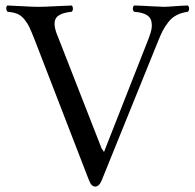

<svg xmlns="http://www.w3.org/2000/svg" viewBox="-20 -670 714 702"><path d="M470.2 -627Q465.8 -631.3 465.8 -638.4Q465.8 -645.5 470.2 -649.9Q495.1 -649.4 531.7 -647.2Q568.4 -645 579.1 -645Q589.8 -645 617.9 -647.2Q646 -649.4 667 -649.9Q671.4 -645.5 671.4 -638.4Q671.4 -631.3 667 -627Q643.6 -624 625.5 -614.5Q607.4 -605 594.7 -588.1Q582 -571.3 574.7 -557.1Q567.9 -543.9 558.6 -521L352.1 -11.2Q342.3 12.2 328.1 12.2Q314 12.2 305.2 -11.2L107.4 -522.9Q95.2 -554.2 87.6 -570.1Q80.1 -585.9 68.6 -599.9Q57.1 -613.8 43.2 -619.4Q29.3 -625 7.8 -627Q3.4 -631.3 2.9 -638.4Q2.4 -645.5 6.8 -649.9Q28.8 -649.4 64.5 -647.2Q100.1 -645 121.1 -645Q141.6 -645 181.2 -647.2Q220.7 -649.4 242.2 -649.9Q246.6 -645.5 246.6 -638.4Q246.6 -631.3 242.2 -627Q192.9 -622.1 182.9 -600.3Q172.9 -578.6 192.4 -534.2L351.6 -127L360.4 -114.3L365.2 -127L522.9 -527.8Q531.7 -550.3 534.2 -565.4Q536.6 -581.5 532.5 -595.5Q528.3 -609.4 512.7 -617.2Q497.1 -625 470.2 -627Z"/></svg>

Font: Linux Libertine Display G
Style: Regular
Weight: 400
Designer: Philipp H. Poll
Foundry: Philipp H. Poll
Version: Version 5.0.9